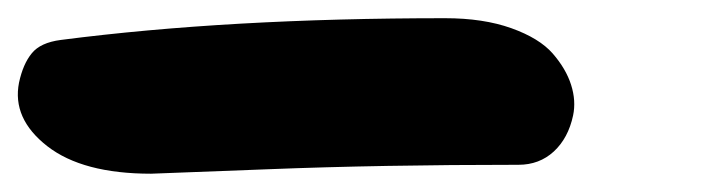

<svg xmlns="http://www.w3.org/2000/svg" viewBox="-60 64 780 211"><path d="M106 254.9Q30.8 254.9 -8.1 224.6Q-46.9 194.3 -39.1 154.8Q-34.7 134.3 -25.1 122.6Q-15.6 110.8 6.8 107.9Q191.4 84 429.2 84Q471.2 84 502 95Q532.7 106 547.4 122.8Q562 139.6 567.6 157.2Q573.2 174.8 569.8 190.9Q564.5 215.8 548.6 230.5Q532.7 245.1 509.8 245.1Q358.9 245.1 234.4 250Q109.9 254.9 106 254.9Z"/></svg>

Font: Shantell Sans Bouncy
Style: Italic
Weight: 800
Italic angle: -11.31°
Designer: Stephen Nixon, Anya Danilova, Shantell Martin
Foundry: Arrow Type
Version: Version 1.006;[9816181b4]